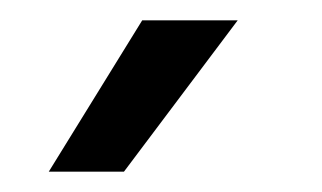

<svg xmlns="http://www.w3.org/2000/svg" viewBox="-20 -919 317 189"><path d="M28 -750 120 -899H214L102 -750Z"/></svg>

Font: Teachers Medium
Style: Regular
Weight: 500
Designer: Alfredo Marco Pradil, Chank Diesel
Version: Version 1.001